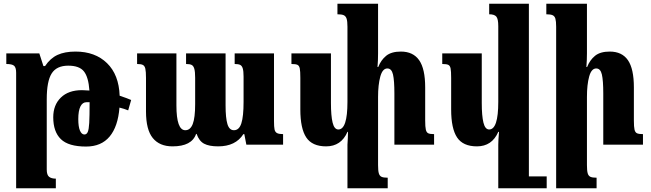

<svg xmlns="http://www.w3.org/2000/svg" viewBox="-20 -780 3507 1035"><path d="M671 -185Q649 -194 624 -200Q616 -98 571 -44Q526 10 444 10Q349 10 308 -30Q267 -70 267 -148Q267 -214 308 -254Q349 -294 422 -294Q436 -294 462 -292Q457 -364 432.5 -395Q408 -426 348 -426Q285 -426 258.5 -384Q232 -342 232 -245V134Q232 163 244.5 173Q257 183 281 183V235H67V-388Q67 -416 56 -425.5Q45 -435 14 -435V-492H192L214 -424H223Q251 -466 290 -484Q329 -502 387 -502Q493 -502 557 -439.5Q621 -377 625 -264Q667 -250 687 -241ZM463 -229H446Q425 -229 413.5 -206Q402 -183 402 -138Q402 -97 411 -76Q420 -55 435 -55Q447 -55 453 -68.5Q459 -82 461 -117.5Q463 -153 463 -229Z M1457 -492V-127Q1457 -96 1460 -82Q1463 -68 1473.5 -62.5Q1484 -57 1506 -57V0H1308L1297 -57H1292Q1250 9 1156 9Q1107 9 1080 -5.5Q1053 -20 1040 -58H1037Q1014 9 910 9Q840 9 803.5 -36Q767 -81 767 -179V-360Q767 -394 763.5 -409.5Q760 -425 750 -430Q740 -435 719 -435V-492H931V-212Q931 -78 979 -78Q1006 -78 1019 -111.5Q1032 -145 1032 -219V-361Q1032 -393 1027.5 -409Q1023 -425 1013 -430Q1003 -435 983 -435V-492H1196V-212Q1196 -144 1206 -111Q1216 -78 1241 -78Q1269 -78 1281 -115Q1293 -152 1293 -231V-367Q1293 -397 1288.5 -411.5Q1284 -426 1274 -430.5Q1264 -435 1245 -435V-492Z M2320 -57V0H2106V-276Q2106 -346 2098.5 -378.5Q2091 -411 2068 -411Q2042 -411 2030 -367Q2018 -323 2018 -257V110Q2018 140 2022 154Q2026 168 2036.5 173Q2047 178 2070 178V235H1853V0Q1853 -13 1855 -35L1856 -69H1853Q1819 9 1738 9Q1663 9 1631 -39Q1599 -87 1599 -190V-360Q1599 -396 1596 -411Q1593 -426 1583.5 -430.5Q1574 -435 1551 -435V-492H1764V-225Q1764 -156 1773 -119Q1782 -82 1804 -82Q1853 -82 1853 -231V-636Q1853 -665 1848.5 -679Q1844 -693 1833 -698Q1822 -703 1799 -703V-760H2018V-492Q2018 -454 2015 -419H2019Q2034 -457 2062 -479.5Q2090 -502 2141 -502Q2207 -502 2239.5 -455.5Q2272 -409 2272 -309V-130Q2272 -96 2275.5 -81Q2279 -66 2288.5 -61.5Q2298 -57 2320 -57Z M2927 171V235H2695H2666V0Q2666 -23 2670 -69H2666Q2632 9 2551 9Q2476 9 2444 -39Q2412 -87 2412 -190V-360Q2412 -396 2409 -411Q2406 -426 2396.5 -430.5Q2387 -435 2364 -435V-492H2577V-225Q2577 -156 2586 -119Q2595 -82 2617 -82Q2666 -82 2666 -231V-639Q2666 -678 2655.5 -690.5Q2645 -703 2617 -703V-760H2831V171Z M3446 0H3232V-276Q3232 -346 3224.5 -378.5Q3217 -411 3194 -411Q3168 -411 3156 -367.5Q3144 -324 3144 -257V110Q3144 140 3148 154Q3152 168 3162.5 173Q3173 178 3196 178V235H2978V-636Q2978 -665 2974 -679Q2970 -693 2959 -698Q2948 -703 2925 -703V-760H3144V-493Q3144 -455 3141 -419H3145Q3160 -457 3188 -479.5Q3216 -502 3267 -502Q3333 -502 3365 -455.5Q3397 -409 3397 -309V-130Q3397 -96 3400.5 -81Q3404 -66 3414 -61.5Q3424 -57 3446 -57Z"/></svg>

Font: Noto Serif Armenian Black Cond
Style: Regular
Weight: 900
Width: 3
Designer: Monotype Design team
Foundry: Monotype Imaging Inc.
Version: Version 1.000